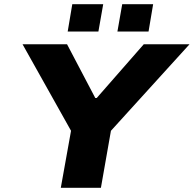

<svg xmlns="http://www.w3.org/2000/svg" viewBox="-20 -899 927 919"><path d="M271 0 320 -273 88 -687H301L436 -430H443L668 -687H887L511 -273L463 0ZM304 -748 326 -879H474L451 -748ZM542 -748 565 -879H713L691 -748Z"/></svg>

Font: Archivo SemiExpanded ExtraBold
Style: Italic
Weight: 800
Width: 6
Italic angle: -10°
Designer: Hector Gatti
Foundry: Omnibus-Type
Version: Version 2.001